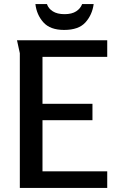

<svg xmlns="http://www.w3.org/2000/svg" viewBox="-20 -929 589 949"><path d="M64 -730H510V-648H190V-416H437V-335H190V-82H510V0H78V-666ZM443 -909Q436 -856 402.5 -818.5Q369 -781 297 -781Q228 -781 194.5 -818.5Q161 -856 155 -909H212Q219 -887 241 -873Q263 -859 299 -859Q335 -859 356.5 -873Q378 -887 386 -909Z"/></svg>

Font: Rosario SemiBold
Style: Regular
Weight: 600
Designer: Hector Gatti
Foundry: Omnibus Type
Version: Version 1.101; ttfautohint (v1.8.1.43-b0c9)